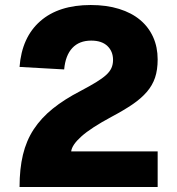

<svg xmlns="http://www.w3.org/2000/svg" viewBox="-20 -746 705 766"><path d="M58 0Q58 -72 71.5 -128.5Q85 -185 114.5 -230Q144 -275 190.5 -312.5Q237 -350 303 -384Q339 -403 363.5 -418Q388 -433 403 -446.5Q418 -460 424.5 -474.5Q431 -489 431 -507Q431 -541 408.5 -562.5Q386 -584 344 -584Q296 -584 268.5 -554.5Q241 -525 236 -469L58 -479Q67 -597 140.5 -661.5Q214 -726 342 -726Q405 -726 455 -710.5Q505 -695 539 -666.5Q573 -638 591 -598Q609 -558 609 -509Q609 -467 598.5 -436Q588 -405 565.5 -379Q543 -353 508.5 -329.5Q474 -306 425 -280Q343 -236 305 -202Q267 -168 264 -142H609V0Z"/></svg>

Font: Geist ExtBd
Style: Regular
Weight: 400
Designer: Basement.studio, Andrés Briganti, Mateo Zaragoza
Foundry: Basement.studio, Vercel, Andrés Briganti, Guido Ferreyra, Mateo Zaragoza
Version: Version 1.401